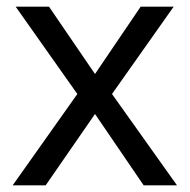

<svg xmlns="http://www.w3.org/2000/svg" viewBox="-20 -556 569 576"><path d="M212 -274 27 -536H127L265 -334L402 -536H501L316 -274L511 0H411L265 -214L117 0H18Z"/></svg>

Font: bangla25
Style: Book
Weight: 400
Designer: Jelle Bosma - Monotype Design Team
Foundry: Monotype Imaging Inc.
Version: Version 2.003